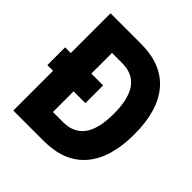

<svg xmlns="http://www.w3.org/2000/svg" viewBox="-209 -959 1117 1117"><g transform="rotate(45 350.0 -400.0)"><path d="M22 -327V-473H335V-327ZM69 0V-800H321Q489 -800 577 -698Q665 -596 665 -400Q665 -205 577 -102.5Q489 0 321 0ZM238 -157H321Q409 -157 452.5 -217Q496 -277 496 -400Q496 -523 452.5 -583Q409 -643 321 -643H238Z"/></g></svg>

Font: Martian Mono
Style: Bold
Weight: 700
Designer: Roman Shamin
Foundry: Evil Martians
Version: Version 1.000